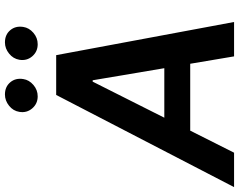

<svg xmlns="http://www.w3.org/2000/svg" viewBox="-137 -861 977 785"><g transform="rotate(-90 351.5 -468.5)"><path d="M119.7 0H-21L355.8 -727.3H518.5L654.1 0H513.5L483.3 -179.3H209.9ZM262.8 -285.2H465.2L415.8 -578.1H410.2ZM563.2 -802.9Q533 -802.9 513.8 -825.1Q494.7 -847.3 499.6 -877.8Q503.9 -903.1 524.9 -919.9Q545.8 -936.8 570.7 -936.8Q602.3 -936.8 620.6 -915.1Q638.8 -893.5 633.9 -861.9Q630.3 -838.1 609.9 -820.5Q589.5 -802.9 563.2 -802.9ZM350.1 -802.9Q320 -802.9 300.8 -825.3Q281.6 -847.7 286.6 -877.8Q290.5 -903.1 311.6 -919.9Q332.7 -936.8 357.6 -936.8Q389.2 -936.8 407.5 -915.1Q425.8 -893.5 420.8 -861.9Q417.3 -838.1 396.8 -820.5Q376.4 -802.9 350.1 -802.9Z"/></g></svg>

Font: Inter UI Semi Bold
Style: Italic
Weight: 600
Italic angle: -9.39999°
Designer: Rasmus Andersson
Foundry: rsms
Version: 3.2;8d6f07862